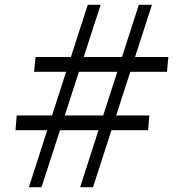

<svg xmlns="http://www.w3.org/2000/svg" viewBox="-20 -785 735 805"><path d="M101 0 348 -765H402L154 0ZM45 -239 50 -301H606L601 -239ZM123 -484 129 -546H686L680 -484ZM316 0 562 -765H617L370 0Z"/></svg>

Font: Roboto Serif Light
Style: Italic
Weight: 300
Italic angle: -10°
Version: Version 1.007